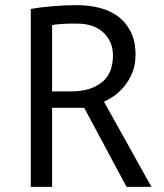

<svg xmlns="http://www.w3.org/2000/svg" viewBox="-20 -728 640 748"><path d="M100 -693Q138 -700 187.5 -704Q237 -708 278 -708Q324 -708 365.5 -698Q407 -688 438.5 -665Q470 -642 489 -605Q508 -568 508 -515Q508 -474 494.5 -442.5Q481 -411 461.5 -388.5Q442 -366 421 -352Q400 -338 385 -332L570 0H473L308 -308H183V0H100ZM280 -636Q267 -636 253 -636Q239 -636 226 -635Q213 -634 201.5 -633Q190 -632 183 -630V-372H261Q330 -372 375 -406Q420 -440 420 -512Q420 -566 383 -601Q346 -636 280 -636Z"/></svg>

Font: PT Mono
Style: Regular
Weight: 400
Monospace: yes
Designer: A.Korolkova, I.Chaeva
Foundry: ParaType Ltd
Version: Version 1.001W OFL